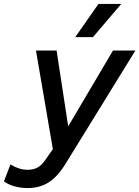

<svg xmlns="http://www.w3.org/2000/svg" viewBox="-129 -757 709 977"><path d="M11 200Q-20 200 -52 192Q-84 184 -109 166L-76 80Q-54 93 -32.5 100Q-11 107 12 107Q41 107 62 95.5Q83 84 102 56L140 2L54 -500H159L218 -114L446 -500H560L206 74Q166 140 120 170Q74 200 11 200ZM372 -737H488L344 -568H254Z"/></svg>

Font: Prodigy Sans Medium
Style: Italic
Weight: 500
Italic angle: -13°
Designer: Wei Huang
Foundry: Wei Huang
Version: Version 1.003; ttfautohint (v1.8.3)